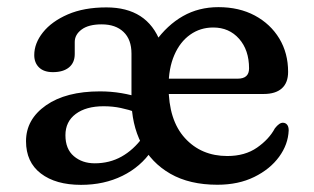

<svg xmlns="http://www.w3.org/2000/svg" viewBox="-20 -500 871 532"><path d="M357.3 -188.8Q337.1 -196.1 314.8 -200.8Q292.5 -205.6 267 -205.6Q218.5 -205.6 189.9 -184.3Q161.3 -163 161.3 -125.4Q161.3 -87 184.6 -67.3Q207.8 -47.5 242.5 -47.5Q283.5 -47.5 316.6 -66Q349.6 -84.4 375.3 -119.2L400.5 -83Q370 -37.8 319.2 -12.8Q268.4 12.2 204.6 12.2Q134.3 12.2 93.2 -19.3Q52.1 -50.7 52.1 -108.8Q52.1 -169.3 107.4 -208.1Q162.8 -246.8 256.8 -246.8Q287.6 -246.8 316.6 -241.9Q345.7 -237 366.9 -229ZM778.3 -300.8Q778.3 -270.6 760.9 -255.1Q743.5 -239.6 710.7 -239.6H414.3V-282H638.5Q670.1 -282 670.1 -310.4Q670.1 -361.4 642.4 -392.6Q614.8 -423.8 570.9 -423.8Q534.9 -423.8 506.9 -403.9Q478.8 -384 463 -347.4Q447.1 -310.8 447.1 -260.4Q447.1 -167 492.4 -117.4Q537.7 -67.7 609.9 -67.7Q658.7 -67.7 692.1 -90.9Q725.5 -114.1 741.7 -144.5Q754 -160.3 764.1 -159.9Q771.3 -159.7 775.6 -154.4Q779.9 -149 779.9 -138.7Q778.4 -99.9 753.4 -65.6Q728.3 -31.2 684.5 -9.7Q640.7 11.9 582.4 11.9Q505.2 11.9 452 -18.6Q398.9 -49.1 371.6 -102.6Q344.3 -156.1 344.3 -224.8V-351.5Q344.3 -390.6 322.3 -411.5Q300.4 -432.5 261.6 -432.5Q225.5 -432.5 206.3 -418.3Q187.1 -404.1 187.1 -383.7V-350.3Q187.1 -326.3 171.1 -313.2Q155.1 -300.1 126.5 -300.1Q101.7 -300.1 88.3 -313Q74.9 -326 74.9 -347.3Q74.9 -380 99 -410.3Q123.1 -440.6 167.9 -460.1Q212.7 -479.5 274.8 -479.5Q331.3 -479.5 368.8 -455.4Q406.3 -431.2 424.7 -382.5L409.8 -383.7Q443.3 -430.6 487 -455.4Q530.7 -480.2 585.3 -480.2Q642.5 -480.2 686 -457Q729.4 -433.7 753.9 -393.3Q778.3 -352.8 778.3 -300.8Z"/></svg>

Font: Fraunces SuperSoft 9pt
Style: Regular
Weight: 900
Version: Version 1.000;[b76b70a41]